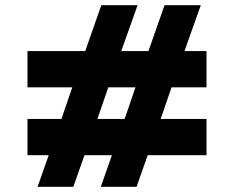

<svg xmlns="http://www.w3.org/2000/svg" viewBox="-20 -721 921 741"><path d="M263 0H125L168 -122H86V-262H217L259 -384H86V-524H309L371 -701H511L448 -524H553L615 -701H755L692 -524H777V-384H642L600 -262H777V-122H550L507 0H369L412 -122H306L263 0ZM356 -262H461L503 -384H398L356 -262Z"/></svg>

Font: CAT North
Style: Regular
Weight: 400
Designer: Peter Wiegel
Foundry: Peter Wiegel
Version: Version 1.000